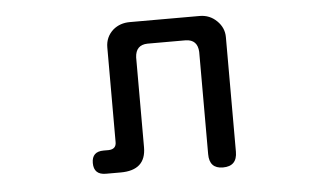

<svg xmlns="http://www.w3.org/2000/svg" viewBox="-42 -548 1084 634"><g transform="rotate(-5 500.0 -231.5)"><path d="M587 -408H460Q421 -407 419 -366V-68Q419 8 335 8H286Q246 8 246 -31Q246 -69 285 -69H302Q327 -70 327 -93V-407Q327 -442 353 -465Q376 -484 408 -484H640Q673 -484 696.5 -461Q720 -438 720 -407V-27Q720 21 673 21Q628 21 628 -27V-366Q626 -407 587 -408Z"/></g></svg>

Font: 寒蝉全圆体
Style: Regular
Weight: 400
Designer: Warren2060
      Designed by Motoya company      

      [Varela Round]
      Joe Prince(Latin component); Avraham Cornf
Foundry: ChillType
Version: Version 3.200